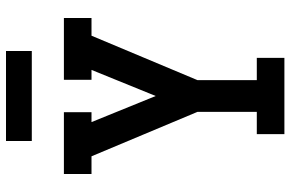

<svg xmlns="http://www.w3.org/2000/svg" viewBox="-184 -784 968 640"><g transform="rotate(-90 300.0 -464.0)"><path d="M173 0V-92H247V-290L99 -643H40V-735H246V-643H213L300 -429L387 -643H354V-735H560V-643H501L353 -290V-92H427V0ZM150 -842V-928H450V-842Z"/></g></svg>

Font: Iosevka Slab Semibold Extended
Style: Regular
Weight: 600
Width: 7
Monospace: yes
Designer: Belleve Invis
Foundry: Belleve Invis
Version: Version 11.1.0; ttfautohint (v1.8.3)